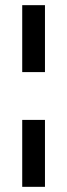

<svg xmlns="http://www.w3.org/2000/svg" viewBox="-20 -705 260 743"><path d="M154 -426V-685H66V-426ZM154 18V-241H66V18Z"/></svg>

Font: STIXGeneral
Style: Bold Italic
Weight: 700
Italic angle: -16.33°
Designer: MicroPress Inc., with final additions and corrections provided by Coen Hoffman, Elsevier (retired)
Version: Version 1.1.0